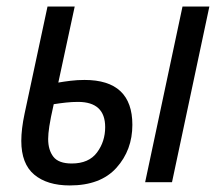

<svg xmlns="http://www.w3.org/2000/svg" viewBox="-20 -556 676 586"><path d="M193 10Q287 10 335.5 -44Q384 -98 384 -175Q384 -312 238 -312Q216 -312 195.5 -309.5Q175 -307 158 -304L208 -536H125L55 -209Q45 -162 45 -126Q45 -56 84.5 -23Q124 10 193 10ZM423 0H505L619 -536H537ZM199 -57Q159 -57 143 -77.5Q127 -98 127 -132Q127 -147 130.5 -170.5Q134 -194 144 -238Q163 -241 181.5 -243Q200 -245 218 -245Q301 -245 301 -168Q301 -124 276 -90.5Q251 -57 199 -57Z"/></svg>

Font: Noto Sans UI SemiCondensed
Style: Italic
Weight: 400
Width: 4
Italic angle: -12°
Designer: Monotype Design Team
Foundry: Monotype Imaging Inc.
Version: Version 1.901